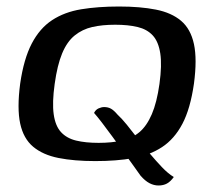

<svg xmlns="http://www.w3.org/2000/svg" viewBox="-20 -488 652 590"><path d="M273 7Q208 7 160 -2.5Q112 -12 82 -37Q52 -62 42 -108.5Q32 -155 42 -231Q53 -307 77.5 -354Q102 -401 140 -426Q178 -451 229.5 -459.5Q281 -468 346 -468Q411 -468 459 -458.5Q507 -449 536.5 -424Q566 -399 576 -352.5Q586 -306 576 -231Q565 -154 540.5 -107.5Q516 -61 478 -36Q440 -11 389 -2Q338 7 273 7ZM283 -49Q323 -49 354.5 -56Q386 -63 408.5 -82Q431 -101 446.5 -137Q462 -173 470 -230Q478 -288 472.5 -324Q467 -360 449.5 -379Q432 -398 403 -405Q374 -412 334 -412Q294 -412 263.5 -405Q233 -398 209.5 -379Q186 -360 171 -324Q156 -288 148 -230Q140 -173 145 -137Q150 -101 167.5 -82Q185 -63 214 -56Q243 -49 283 -49ZM467 82Q453 82 439.5 75Q426 68 412 52Q405 42 391 22.5Q377 3 360 -20.5Q343 -44 325.5 -68Q308 -92 293 -111.5Q278 -131 269 -141Q274 -151 283 -155Q292 -159 300 -159Q312 -159 321 -154Q330 -149 341 -136Q354 -124 369.5 -105Q385 -86 403 -62.5Q421 -39 440 -16.5Q459 6 477.5 25.5Q496 45 514 56Q504 70 493 76Q482 82 467 82Z"/></svg>

Font: Genos Thin Medium
Style: Italic
Weight: 500
Italic angle: -8°
Version: Version 1.010